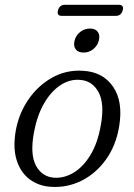

<svg xmlns="http://www.w3.org/2000/svg" viewBox="-20 -750 546 780"><path d="M316 -462.5Q397.5 -458.5 439.2 -398Q481 -337.5 464 -236Q451 -158 410.2 -101.5Q369.5 -45 311.5 -16Q253.5 13 188 9Q136.5 6 99.8 -22Q63 -50 47.5 -100Q32 -150 44 -219Q56.5 -289 95.5 -345.8Q134.5 -402.5 191.5 -434.5Q248.5 -466.5 316 -462.5ZM200 -28Q240 -25.5 278.5 -48.2Q317 -71 346.8 -119.2Q376.5 -167.5 389.5 -241Q405.5 -328.5 380.5 -375.2Q355.5 -422 305 -425.5Q263 -429 224.8 -403.5Q186.5 -378 158.5 -329Q130.5 -280 118 -212.5Q101.5 -123.5 125.8 -77.8Q150 -32 200 -28ZM319.5 -536.5Q297 -536.5 287.2 -550.2Q277.5 -564 283 -585.5Q288.5 -606.5 305.8 -620.2Q323 -634 345.5 -634Q368 -634 377.5 -620.2Q387 -606.5 381.5 -585.5Q376 -564.5 359 -550.5Q342 -536.5 319.5 -536.5ZM215.5 -707.5Q221.5 -730.5 244 -730.5H462.5Q484.5 -730.5 478.5 -708Q472 -685.5 450.5 -685.5H231.5Q209.5 -685.5 215.5 -707.5Z"/></svg>

Font: Fraunces 9pt Soft Light
Style: Italic
Weight: 300
Italic angle: -16°
Version: Version 1.000;[0bf87f6ff]